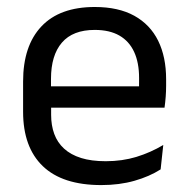

<svg xmlns="http://www.w3.org/2000/svg" viewBox="-20 -521 539 552"><path d="M271.1 11.1Q159.6 11.1 103 -43.4Q46.4 -97.8 46.4 -199.7V-286.6Q46.4 -389.4 99.1 -445.1Q151.7 -500.9 252.5 -500.9Q320.4 -500.9 366.1 -475.7Q411.7 -450.4 434.7 -403.9Q457.6 -357.4 457.6 -293V-274.8Q457.6 -259.1 456.4 -243Q455.2 -226.9 453 -211.4H378.7Q379.5 -235.6 379.7 -257.1Q379.9 -278.6 379.9 -296.4Q379.9 -341 365.6 -371.8Q351.4 -402.6 323.2 -418.8Q294.9 -435 252.5 -435Q189.4 -435 158 -398.5Q126.6 -362.1 126.6 -294.1V-247.4L127 -237.5V-190.8Q127 -160.4 136 -135.9Q145 -111.3 164.1 -93.8Q183.3 -76.2 213 -66.8Q242.8 -57.5 284.2 -57.5Q331.3 -57.5 372.3 -70Q413.3 -82.6 449.4 -104.2L441.8 -34Q409.6 -13.5 366.4 -1.2Q323.3 11.1 271.1 11.1ZM89.1 -211.4V-272.7H435.9V-211.4Z"/></svg>

Font: Anek Gurmukhi Medium
Style: Regular
Weight: 500
Designer: Sarang Kulkarni (Gurmukhi), Yesha Goshar (Latin)
Foundry: Ek Type
Version: Version 1.003